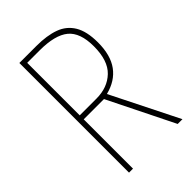

<svg xmlns="http://www.w3.org/2000/svg" viewBox="-214 -799 884 884"><g transform="rotate(-45 228.0 -357.0)"><path d="M197 -714Q265 -714 312 -697Q359 -680 384 -638.5Q409 -597 409 -525Q409 -442 373.5 -393.5Q338 -345 270 -328L434 0H403L244 -321H112V0H86V-714ZM193 -689H112V-347H221Q293 -347 338 -390Q383 -433 383 -526Q383 -615 338 -652Q293 -689 193 -689Z"/></g></svg>

Font: Noto Sans Tamil Condensed Thin
Style: Regular
Weight: 100
Width: 3
Designer: Jelle Bosma - Monotype Design Team
Foundry: Monotype Imaging Inc.
Version: Version 2.004; ttfautohint (v1.8.4.7-5d5b)